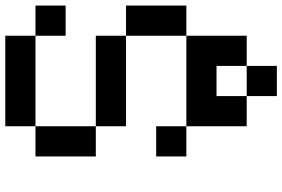

<svg xmlns="http://www.w3.org/2000/svg" viewBox="-186 -854 1040 707"><g transform="rotate(90 333.5 -500.0)"><path d="M111.1 -111.1H0V-222.2H111.1ZM111.1 -888.9H222.2V-777.8H333.3V-888.9H444.4V-666.7H111.1ZM333.3 -888.9H222.2V-1000H333.3ZM444.4 -333.3H111.1V-444.4H444.4ZM111.1 -444.4H0V-666.7H111.1ZM555.6 -555.6H444.4V-666.7H555.6ZM555.6 -111.1H444.4V-333.3H555.6ZM444.4 0H111.1V-111.1H444.4Z"/></g></svg>

Font: Pixeloid Mono
Style: Regular
Weight: 400
Monospace: yes
Designer: GGBotNet
Foundry: GGBotNet
Version: 0.5